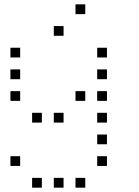

<svg xmlns="http://www.w3.org/2000/svg" viewBox="-20 -693 640 885"><path d="M329 -673Q328 -673 328 -673Q328 -673 328 -672V-629Q328 -628 328 -628Q328 -628 329 -628H372Q373 -628 373 -628Q373 -628 373 -629V-672Q373 -673 373 -673Q373 -673 372 -673ZM229 -573Q228 -573 228 -573Q228 -573 228 -572V-529Q228 -528 228 -528Q228 -528 229 -528H272Q273 -528 273 -528Q273 -528 273 -529V-572Q273 -573 273 -573Q273 -573 272 -573ZM29 -473Q28 -473 28 -473Q28 -473 28 -472V-429Q28 -428 28 -428Q28 -428 29 -428H72Q73 -428 73 -428Q73 -428 73 -429V-472Q73 -473 73 -473Q73 -473 72 -473ZM429 -473Q428 -473 428 -473Q428 -473 428 -472V-429Q428 -428 428 -428Q428 -428 429 -428H472Q473 -428 473 -428Q473 -428 473 -429V-472Q473 -473 473 -473Q473 -473 472 -473ZM29 -373Q28 -373 28 -373Q28 -373 28 -372V-329Q28 -328 28 -328Q28 -328 29 -328H72Q73 -328 73 -328Q73 -328 73 -329V-372Q73 -373 73 -373Q73 -373 72 -373ZM429 -373Q428 -373 428 -373Q428 -373 428 -372V-329Q428 -328 428 -328Q428 -328 429 -328H472Q473 -328 473 -328Q473 -328 473 -329V-372Q473 -373 473 -373Q473 -373 472 -373ZM29 -273Q28 -273 28 -273Q28 -273 28 -272V-229Q28 -228 28 -228Q28 -228 29 -228H72Q73 -228 73 -228Q73 -228 73 -229V-272Q73 -273 73 -273Q73 -273 72 -273ZM329 -273Q328 -273 328 -273Q328 -273 328 -272V-229Q328 -228 328 -228Q328 -228 329 -228H372Q373 -228 373 -228Q373 -228 373 -229V-272Q373 -273 373 -273Q373 -273 372 -273ZM429 -273Q428 -273 428 -273Q428 -273 428 -272V-229Q428 -228 428 -228Q428 -228 429 -228H472Q473 -228 473 -228Q473 -228 473 -229V-272Q473 -273 473 -273Q473 -273 472 -273ZM129 -173Q128 -173 128 -173Q128 -173 128 -172V-129Q128 -128 128 -128Q128 -128 129 -128H172Q173 -128 173 -128Q173 -128 173 -129V-172Q173 -173 173 -173Q173 -173 172 -173ZM229 -173Q228 -173 228 -173Q228 -173 228 -172V-129Q228 -128 228 -128Q228 -128 229 -128H272Q273 -128 273 -128Q273 -128 273 -129V-172Q273 -173 273 -173Q273 -173 272 -173ZM429 -173Q428 -173 428 -173Q428 -173 428 -172V-129Q428 -128 428 -128Q428 -128 429 -128H472Q473 -128 473 -128Q473 -128 473 -129V-172Q473 -173 473 -173Q473 -173 472 -173ZM429 -73Q428 -73 428 -73Q428 -73 428 -72V-29Q428 -28 428 -28Q428 -28 429 -28H472Q473 -28 473 -28Q473 -28 473 -29V-72Q473 -73 473 -73Q473 -73 472 -73ZM29 27Q28 27 28 27Q28 27 28 28V71Q28 72 28 72Q28 72 29 72H72Q73 72 73 72Q73 72 73 71V28Q73 27 73 27Q73 27 72 27ZM429 27Q428 27 428 27Q428 27 428 28V71Q428 72 428 72Q428 72 429 72H472Q473 72 473 72Q473 72 473 71V28Q473 27 473 27Q473 27 472 27ZM129 127Q128 127 128 127Q128 127 128 128V171Q128 172 128 172Q128 172 129 172H172Q173 172 173 172Q173 172 173 171V128Q173 127 173 127Q173 127 172 127ZM229 127Q228 127 228 127Q228 127 228 128V171Q228 172 228 172Q228 172 229 172H272Q273 172 273 172Q273 172 273 171V128Q273 127 273 127Q273 127 272 127ZM329 127Q328 127 328 127Q328 127 328 128V171Q328 172 328 172Q328 172 329 172H372Q373 172 373 172Q373 172 373 171V128Q373 127 373 127Q373 127 372 127Z"/></svg>

Font: Doto Light
Style: Regular
Weight: 300
Monospace: yes
Version: Version 1.000